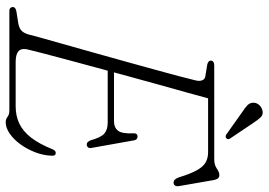

<svg xmlns="http://www.w3.org/2000/svg" viewBox="-151 -755 918 656"><g transform="rotate(90 308.0 -427.0)"><path d="M204 -357.5H394Q416 -357.5 426.8 -371.5Q437.5 -385.5 435.5 -426Q435.5 -432 438.5 -435Q441.5 -438 446 -438Q452 -438 455.5 -434.5Q459 -431 459.5 -426L485 -283Q487 -273.5 483.8 -269.2Q480.5 -265 475 -264.5Q469.5 -264 465.8 -267.5Q462 -271 459.5 -277.5Q449.5 -313.5 436 -324.8Q422.5 -336 398.5 -336H197.5ZM358 0H17.5Q10.5 0 7.2 -3.5Q4 -7 4 -11.5Q4 -16.5 8.2 -19.8Q12.5 -23 19 -24L59.5 -30.5Q74.5 -33 83.2 -40.2Q92 -47.5 97 -63Q101.5 -81 111.2 -115.5Q121 -150 133.8 -195.5Q146.5 -241 161 -292.2Q175.5 -343.5 189.8 -395.2Q204 -447 217 -493.8Q230 -540.5 239.8 -577.5Q249.5 -614.5 254.5 -635.5Q258 -649 254.5 -658.5Q251 -668 241 -669.5L201 -676Q194.5 -677.5 190.8 -680.5Q187 -683.5 187 -688Q187 -694 191.5 -697Q196 -700 203.5 -700H524.5Q543.5 -700 556 -708.8Q568.5 -717.5 578.5 -717.5Q591.5 -717.5 595 -699.5L615.5 -581.5Q617.5 -571.5 614.2 -566.5Q611 -561.5 605 -561Q598.5 -561 594 -565.2Q589.5 -569.5 586 -579Q573.5 -620 561 -641.8Q548.5 -663.5 533.8 -671.2Q519 -679 500.5 -679H316Q308 -649.5 296 -606.2Q284 -563 269.5 -511.2Q255 -459.5 240 -404.2Q225 -349 210.5 -295.5Q196 -242 183.5 -195.5Q171 -149 162 -114.2Q153 -79.5 149 -62.5Q146 -49 149 -40Q152 -31 163 -26.2Q174 -21.5 193.5 -21.5H343.5Q376 -21.5 402.2 -34Q428.5 -46.5 450 -74Q471.5 -101.5 490 -147.5Q494.5 -158.5 502.5 -158.5Q513 -158.5 512 -144.5Q511 -115.5 500 -87.5Q489 -59.5 472.5 -37Q456 -14.5 436.2 -1Q416.5 12.5 397.5 12.5Q387 12.5 379 6.2Q371 0 358 0ZM400 -833.5 453 -754.5Q455 -751.5 455.5 -748Q456 -744.5 452.5 -741.5Q450 -739 446.5 -739Q443 -739 440.5 -740.5L359.5 -798Q347 -806 339 -814Q331 -822 331 -833.5Q330.5 -843 337.5 -852Q344.5 -861 356.5 -864.5Q370.5 -868.5 379.8 -859.5Q389 -850.5 400 -833.5Z"/></g></svg>

Font: Fraunces 72pt Soft Wonky ExtraLight
Style: Italic
Weight: 250
Italic angle: -16°
Version: Version 1.000;[b76b70a41]